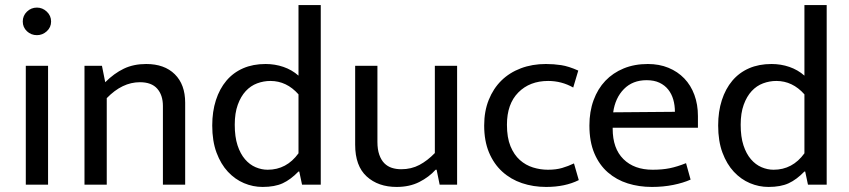

<svg xmlns="http://www.w3.org/2000/svg" viewBox="-20 -730 3356 759"><path d="M82 0V-470H170V0ZM126 -591Q103 -591 86.5 -606.5Q70 -622 70 -645Q70 -668 86.5 -684Q103 -700 126 -700Q148 -700 165 -684Q182 -668 182 -645Q182 -622 165 -606.5Q148 -591 126 -591Z M402 0H314V-470H383L396 -405Q431 -440 469.5 -458.5Q508 -477 558 -477Q630 -477 671 -436.5Q712 -396 712 -324V0H624V-311Q624 -354 601.5 -379.5Q579 -405 533 -405Q463 -405 402 -342Z M1160 -710H1248V0H1174L1163 -52H1160Q1129 -20 1097.5 -5.5Q1066 9 1018 9Q980 9 944.5 -6Q909 -21 881 -51Q853 -81 836 -126.5Q819 -172 819 -234Q819 -289 833.5 -334Q848 -379 875 -411Q902 -443 941 -460Q980 -477 1030 -477Q1067 -477 1100.5 -465.5Q1134 -454 1160 -431ZM1160 -357Q1113 -410 1049 -410Q1022 -410 996.5 -400.5Q971 -391 951.5 -370Q932 -349 920 -316Q908 -283 908 -237Q908 -189 919 -155.5Q930 -122 948.5 -100.5Q967 -79 990.5 -69Q1014 -59 1038 -59Q1113 -59 1160 -124Z M1699 -470H1787V0H1718L1706 -59H1702Q1676 -30 1637.5 -10.5Q1599 9 1548 9Q1475 9 1429.5 -32.5Q1384 -74 1384 -158V-470H1472V-169Q1472 -139 1479.5 -118Q1487 -97 1499.5 -84.5Q1512 -72 1529 -66.5Q1546 -61 1566 -61Q1606 -61 1638 -78Q1670 -95 1699 -125Z M2146 -59Q2178 -59 2202 -66Q2226 -73 2249 -84L2268 -18Q2214 9 2139 9Q2088 9 2043.5 -6Q1999 -21 1965.5 -51.5Q1932 -82 1913 -127.5Q1894 -173 1894 -234Q1894 -290 1912 -335Q1930 -380 1962 -411.5Q1994 -443 2039 -460Q2084 -477 2138 -477Q2169 -477 2198.5 -472.5Q2228 -468 2266 -451L2246 -384Q2200 -410 2147 -410Q2074 -410 2029 -364.5Q1984 -319 1984 -237Q1984 -186 1998 -152Q2012 -118 2035 -97.5Q2058 -77 2087 -68Q2116 -59 2146 -59Z M2739 -225H2402V-221Q2402 -143 2444.5 -101Q2487 -59 2560 -59Q2598 -59 2627.5 -65Q2657 -71 2692 -85L2710 -20Q2681 -7 2641.5 1Q2602 9 2557 9Q2506 9 2461.5 -5Q2417 -19 2383 -48.5Q2349 -78 2329.5 -124Q2310 -170 2310 -234Q2310 -289 2326.5 -334Q2343 -379 2373 -410.5Q2403 -442 2445.5 -459.5Q2488 -477 2541 -477Q2586 -477 2622.5 -462Q2659 -447 2685 -420Q2711 -393 2725 -355Q2739 -317 2739 -271ZM2648 -288Q2648 -314 2641.5 -336.5Q2635 -359 2621.5 -376Q2608 -393 2587 -403Q2566 -413 2536 -413Q2481 -413 2446.5 -378Q2412 -343 2404 -286Z M3160 -710H3248V0H3174L3163 -52H3160Q3129 -20 3097.5 -5.5Q3066 9 3018 9Q2980 9 2944.5 -6Q2909 -21 2881 -51Q2853 -81 2836 -126.5Q2819 -172 2819 -234Q2819 -289 2833.5 -334Q2848 -379 2875 -411Q2902 -443 2941 -460Q2980 -477 3030 -477Q3067 -477 3100.5 -465.5Q3134 -454 3160 -431ZM3160 -357Q3113 -410 3049 -410Q3022 -410 2996.5 -400.5Q2971 -391 2951.5 -370Q2932 -349 2920 -316Q2908 -283 2908 -237Q2908 -189 2919 -155.5Q2930 -122 2948.5 -100.5Q2967 -79 2990.5 -69Q3014 -59 3038 -59Q3113 -59 3160 -124Z"/></svg>

Font: Mukta Vaani
Style: Regular
Weight: 400
Designer: Noopur Datye, Girish Dalvi, Yashodeep Gholap, Pallavi Karambelkar
Foundry: Ek Type
Version: Version 2.538;PS 1.000;hotconv 16.6.51;makeotf.lib2.5.65220;